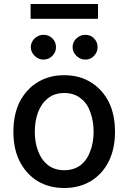

<svg xmlns="http://www.w3.org/2000/svg" viewBox="-20 -929 642 960"><path d="M167 -24Q110 -60 78 -123Q47 -185 47 -270Q47 -356 78 -419Q112 -484 167 -517Q224 -553 301 -553Q378 -553 435 -517Q492 -482 524 -419Q555 -356 555 -270Q555 -185 524 -123Q494 -61 435 -24Q377 11 301 11Q225 11 167 -24ZM384 -104Q417 -131 432 -175Q448 -217 448 -271Q448 -323 432 -367Q417 -412 384 -437Q351 -464 301 -464Q252 -464 219 -437Q187 -412 170 -367Q154 -323 154 -271Q154 -217 170 -175Q186 -131 219 -104Q253 -78 301 -78Q350 -78 384 -104ZM133 -835V-909H470V-835ZM153 -650Q134 -669 134 -693Q134 -718 153 -737Q173 -755 197 -755Q224 -755 242 -737Q260 -719 260 -693Q260 -668 242 -650Q224 -631 197 -631Q172 -631 153 -650ZM362 -650Q343 -668 343 -693Q343 -719 362 -737Q382 -755 406 -755Q434 -755 450 -737Q468 -719 468 -693Q468 -668 450 -650Q434 -631 406 -631Q381 -631 362 -650Z"/></svg>

Font: Sinter Medium
Style: Regular
Weight: 500
Foundry: Adobe & rsms
Version: Version 1.000